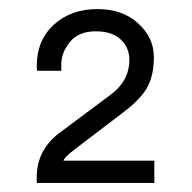

<svg xmlns="http://www.w3.org/2000/svg" viewBox="-20 -820 424 423"><path d="M195 -800Q250 -800 284.5 -768.5Q319 -737 319 -694Q319 -656 305.5 -629.5Q292 -603 251 -572L146 -492Q120 -472 120 -466H320V-417H61V-430Q61 -490 112 -528L222 -610Q265 -641 265 -688Q265 -715 246 -733Q227 -751 191 -751Q153 -751 134 -727.5Q115 -704 115 -678V-664H62Q61 -667 61 -675Q61 -731 98.5 -765.5Q136 -800 195 -800Z"/></svg>

Font: Chivo
Style: Regular
Weight: 400
Designer: Hector Gatti
Foundry: Omnibus-Type
Version: Version 1.007;PS 001.007;hotconv 1.0.88;makeotf.lib2.5.64775